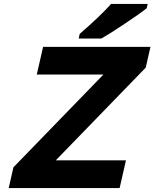

<svg xmlns="http://www.w3.org/2000/svg" viewBox="-20 -951 781 971"><path d="M617 -140 585 0H24L48 -105L503 -574H166L198 -714H741L717 -609L262 -140ZM722 -910 720 -908Q692 -885 611 -831Q530 -777 494 -757L492 -756H378L383 -779L385 -781Q487 -870 539 -928L542 -931H727Z"/></svg>

Font: Passageway
Style: BdIt
Weight: 700
Foundry: Ascender Corporation
Version: Version 1.11